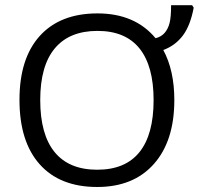

<svg xmlns="http://www.w3.org/2000/svg" viewBox="-20 -726 782 755"><path d="M665.5 -332.5Q665.5 -171.9 585.2 -81.3Q504.9 9.3 362.3 9.3Q215.8 9.3 136.2 -79.8Q56.6 -168.9 56.6 -333.5Q56.6 -496.6 136.7 -585Q216.8 -673.3 363.3 -673.3Q510.7 -673.3 591.8 -575.7Q614.3 -581.5 627.4 -596.7Q640.6 -611.8 646.7 -635Q652.8 -658.2 652.8 -705.6H735.4L741.7 -695.8Q728.5 -625.5 699 -586.2Q669.4 -546.9 622.1 -529.3Q665.5 -449.2 665.5 -332.5ZM138.2 -332.5Q138.2 -197.3 194.8 -127.9Q251.5 -58.6 362.3 -58.6Q472.7 -58.6 528.3 -127.7Q584 -196.8 584 -332.5Q584 -466.3 528.6 -535.4Q473.1 -604.5 363.3 -604.5Q252.9 -604.5 195.6 -535.9Q138.2 -467.3 138.2 -332.5Z"/></svg>

Font: Bpm'online Open Sans
Style: Regular
Weight: 400
Foundry: Ascender Corporation
Version: Version 1.10